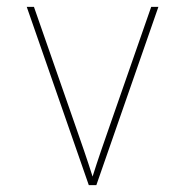

<svg xmlns="http://www.w3.org/2000/svg" viewBox="-20 -540 540 560"><path d="M239 0 58 -520H79L200 -173Q213 -136 225.5 -99.5Q238 -63 250 -25Q262 -63 274.5 -99.5Q287 -136 300 -173L421 -520H442L261 0Z"/></svg>

Font: Iosevka SS18 Thin
Style: Regular
Weight: 100
Monospace: yes
Designer: Belleve Invis
Foundry: Belleve Invis
Version: Version 25.1.1; ttfautohint (v1.8.4)